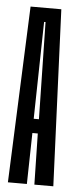

<svg xmlns="http://www.w3.org/2000/svg" viewBox="-51 -704 293 732"><g transform="rotate(5 96.0 -337.5)"><path d="M8.2 0 35.9 -675H153.6L182 0H109.5L105.5 -195.4H84.8L80.8 0ZM85.1 -249.9H105.1L97.9 -621.2H92.4Z"/></g></svg>

Font: Anybody UltraCondensed Thin
Style: Regular
Weight: 100
Width: 1
Designer: Tyler Finck
Foundry: Etcetera Type Company
Version: Version 1.110